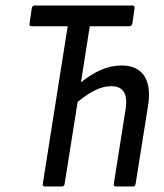

<svg xmlns="http://www.w3.org/2000/svg" viewBox="-20 -675 592 695"><path d="M143 0Q133 0 135 -10L225 -580H94Q85 -580 87 -590L95 -645Q97 -655 105 -655H459Q469 -655 467 -645L459 -590Q457 -580 448 -580H305L273 -377Q306 -404 343.5 -421Q381 -438 420 -438Q477 -438 502 -400.5Q527 -363 516 -293L471 -10Q470 0 461 0H400Q390 0 392 -10L435 -282Q447 -363 383 -363Q354 -363 324.5 -348.5Q295 -334 261 -306L214 -10Q213 0 203 0Z"/></svg>

Font: Sofia Sans Condensed Medium
Style: Italic
Weight: 500
Italic angle: -9°
Designer: Botio Nikoltchev, Ani Petrova
Foundry: lettersoup
Version: Version 4.101; ttfautohint (v1.8.4.7-5d5b)